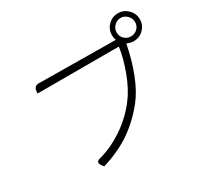

<svg xmlns="http://www.w3.org/2000/svg" viewBox="-170 -1038 1341 1282"><g transform="rotate(-30 500.0 -397.0)"><path d="M827 -659Q848 -639 877 -639Q906 -639 927 -659Q948 -680 948 -709Q948 -738 927 -759Q906 -781 877 -781Q848 -781 827 -759Q806 -738 806 -709Q806 -680 827 -659ZM770 -709Q770 -754 801 -785Q832 -817 877 -817Q922 -817 953 -785Q985 -754 985 -709Q985 -665 953 -633Q922 -602 877 -602Q850 -602 826 -615Q776 -367 677 -239Q603 -146 512 -82Q421 -18 288 23Q244 -25 287 -37Q381 -61 472 -121Q564 -181 633 -270Q685 -336 723 -437Q761 -538 772 -621H145Q145 -676 185 -676L777 -670Q770 -686 770 -709Z"/></g></svg>

Font: Swei Half Moon CJK SC
Style: Light
Weight: 300
Version: Version 2.071